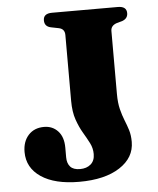

<svg xmlns="http://www.w3.org/2000/svg" viewBox="-52 -745 663 806"><g transform="rotate(-5 279.5 -341.5)"><path d="M483.5 -131Q483.5 -64.5 420.8 -23.8Q358 17 250 17Q147 17 89.2 -22Q31.5 -61 31.5 -127.5Q31.5 -171.5 56 -198.5Q80.5 -225.5 122 -225.5Q157.5 -225.5 180.5 -200.8Q203.5 -176 203.5 -131V-90.5Q203.5 -65 216.5 -50.5Q229.5 -36 257.5 -36Q285.5 -36 302.8 -51Q320 -66 320 -94Q320 -118.5 308.8 -140.5Q297.5 -162.5 282.8 -187.2Q268 -212 256.5 -245Q245 -278 245 -324.5V-602Q245 -628 220 -633L187.5 -639.5Q160.5 -645 160.5 -671Q160.5 -700 197.5 -700H474.5Q511.5 -700 511.5 -671Q511.5 -648 487.5 -639.5L464 -633Q439 -624.5 439 -602V-337Q439 -299 445.8 -272.2Q452.5 -245.5 461.2 -224Q470 -202.5 476.8 -180.8Q483.5 -159 483.5 -131Z"/></g></svg>

Font: Fraunces 9pt
Style: Bold
Weight: 700
Version: Version 1.000;[b76b70a41]